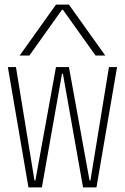

<svg xmlns="http://www.w3.org/2000/svg" viewBox="-20 -810 540 830"><path d="M103 0 14 -520H49L129 -30H133L222 -520H278L367 -30H371L451 -520H486L397 0H339L252 -491H248L161 0ZM65 -570 222 -790H278L435 -570H393L252 -768H248L107 -570Z"/></svg>

Font: M PLUS 1 Code ExtraLight
Style: Regular
Weight: 250
Designer: Coji Morishita
Foundry: UNDERFOREST DESIGN
Version: Version 1.002